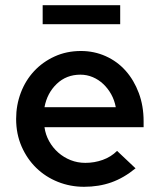

<svg xmlns="http://www.w3.org/2000/svg" viewBox="-20 -709 612 738"><path d="M42 0ZM501 -62Q456 -25 408 -8Q360 9 303 9Q250 9 202.5 -10Q155 -29 119.5 -63.5Q84 -98 63 -146Q42 -194 42 -252Q42 -305 60 -352.5Q78 -400 111 -435.5Q144 -471 190 -492Q236 -513 291 -513Q342 -513 386.5 -493Q431 -473 463 -437Q495 -401 513.5 -351.5Q532 -302 532 -243V-220H151Q155 -191 169 -166Q183 -141 204 -122.5Q225 -104 251.5 -93.5Q278 -83 308 -83Q343 -83 375 -94.5Q407 -106 430 -129Q448 -112 465.5 -95.5Q483 -79 501 -62ZM289 -422Q235 -422 198 -386.5Q161 -351 151 -297H425Q420 -324 407.5 -346.5Q395 -369 377 -386Q359 -403 336.5 -412.5Q314 -422 289 -422ZM442 -689V-616H144V-689Z"/></svg>

Font: Rosa Sans Medium
Style: Regular
Weight: 500
Designer: Pentagram / MCKL
Foundry: Pentagram / MCKL
Version: Version 1.005;September 16, 2019;FontCreator 11.5.0.2425 64-